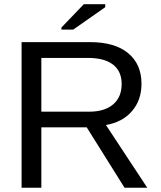

<svg xmlns="http://www.w3.org/2000/svg" viewBox="-20 -887 762 907"><path d="M175.3 -285.6V0H82V-688H405.8Q522 -688 585.2 -636Q648.4 -584 648.4 -491.2Q648.4 -414.6 603.8 -362.3Q559.1 -310.1 480.5 -296.4L675.8 0H568.4L389.6 -285.6ZM554.7 -490.2Q554.7 -550.3 513.9 -581.8Q473.1 -613.3 396.5 -613.3H175.3V-359.4H400.4Q474.1 -359.4 514.4 -393.8Q554.7 -428.2 554.7 -490.2ZM477.1 -853 325.7 -747.1H270V-756.8L376 -867.2H477.1Z"/></svg>

Font: Arimo
Style: Regular
Weight: 400
Designer: Steve Matteson
Foundry: Monotype Imaging Inc.
Version: Version 1.33